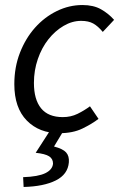

<svg xmlns="http://www.w3.org/2000/svg" viewBox="-20 -518 475 764"><path d="M74 226 72 187Q132 185 160.5 171Q189 157 191 133Q191 114 175.5 104Q160 94 122 90L182 -3H236L195 65Q230 74 243 88.5Q256 103 254 128Q250 176 202 200Q154 224 74 226ZM216 12Q136 12 86.5 -38.5Q37 -89 37 -183Q37 -251 59.5 -308.5Q82 -366 119.5 -408Q157 -450 206 -474Q255 -498 308 -498Q352 -498 382 -481Q412 -464 434 -439L389 -391Q370 -414 351 -424.5Q332 -435 303 -435Q267 -435 233 -415Q199 -395 172.5 -361.5Q146 -328 130.5 -283Q115 -238 115 -188Q115 -122 143.5 -87Q172 -52 230 -52Q262 -52 288.5 -65Q315 -78 338 -95L372 -45Q346 -25 308 -6.5Q270 12 216 12Z"/></svg>

Font: TypoPRO Source Sans Pro
Style: Italic
Weight: 400
Italic angle: -11°
Designer: Paul D. Hunt
Foundry: Adobe Systems Incorporated
Version: Version 1.075;PS 2.000;hotconv 1.0.86;makeotf.lib2.5.63406